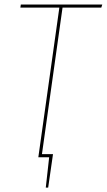

<svg xmlns="http://www.w3.org/2000/svg" viewBox="-20 -701 476 856"><path d="M72.8 -680.7H436L431.6 -667H258.8L167 -13.7H216.3L194.8 135.3H184.1L199.2 0H150.9L244.6 -667H70.8Z"/></svg>

Font: Fira Sans Compressed Hair
Style: Italic
Weight: 100
Width: 3
Italic angle: -8°
Designer: Carrois Corporate & Edenspiekermann AG
Foundry: Carrois Corporate GbR & Edenspiekermann AG
Version: Version 4.203;PS 004.203;hotconv 1.0.88;makeotf.lib2.5.64775